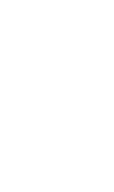

<svg xmlns="http://www.w3.org/2000/svg" viewBox="-20 -770 440 740"><path d="M300 -50Q300 -50 300 -50Q300 -50 300 -50Q300 -50 300 -50Q300 -50 300 -50Q300 -50 300 -50Q300 -50 300 -50Q300 -50 300 -50Q300 -50 300 -50Q300 -50 300 -50Q300 -50 300 -50Q300 -50 300 -50Q300 -50 300 -50ZM200 -50Q200 -50 200 -50Q200 -50 200 -50Q200 -50 200 -50Q200 -50 200 -50Q200 -50 200 -50Q200 -50 200 -50Q200 -50 200 -50Q200 -50 200 -50Q200 -50 200 -50Q200 -50 200 -50Q200 -50 200 -50Q200 -50 200 -50ZM100 -450Q100 -450 100 -450Q100 -450 100 -450Q100 -450 100 -450Q100 -450 100 -450Q100 -450 100 -450Q100 -450 100 -450Q100 -450 100 -450Q100 -450 100 -450Q100 -450 100 -450Q100 -450 100 -450Q100 -450 100 -450Q100 -450 100 -450ZM100 -350Q100 -350 100 -350Q100 -350 100 -350Q100 -350 100 -350Q100 -350 100 -350Q100 -350 100 -350Q100 -350 100 -350Q100 -350 100 -350Q100 -350 100 -350Q100 -350 100 -350Q100 -350 100 -350Q100 -350 100 -350Q100 -350 100 -350ZM300 -150Q300 -150 300 -150Q300 -150 300 -150Q300 -150 300 -150Q300 -150 300 -150Q300 -150 300 -150Q300 -150 300 -150Q300 -150 300 -150Q300 -150 300 -150Q300 -150 300 -150Q300 -150 300 -150Q300 -150 300 -150Q300 -150 300 -150ZM300 -250Q300 -250 300 -250Q300 -250 300 -250Q300 -250 300 -250Q300 -250 300 -250Q300 -250 300 -250Q300 -250 300 -250Q300 -250 300 -250Q300 -250 300 -250Q300 -250 300 -250Q300 -250 300 -250Q300 -250 300 -250Q300 -250 300 -250ZM300 -450Q300 -450 300 -450Q300 -450 300 -450Q300 -450 300 -450Q300 -450 300 -450Q300 -450 300 -450Q300 -450 300 -450Q300 -450 300 -450Q300 -450 300 -450Q300 -450 300 -450Q300 -450 300 -450Q300 -450 300 -450Q300 -450 300 -450ZM300 -350Q300 -350 300 -350Q300 -350 300 -350Q300 -350 300 -350Q300 -350 300 -350Q300 -350 300 -350Q300 -350 300 -350Q300 -350 300 -350Q300 -350 300 -350Q300 -350 300 -350Q300 -350 300 -350Q300 -350 300 -350Q300 -350 300 -350ZM100 -250Q100 -250 100 -250Q100 -250 100 -250Q100 -250 100 -250Q100 -250 100 -250Q100 -250 100 -250Q100 -250 100 -250Q100 -250 100 -250Q100 -250 100 -250Q100 -250 100 -250Q100 -250 100 -250Q100 -250 100 -250Q100 -250 100 -250ZM100 -150Q100 -150 100 -150Q100 -150 100 -150Q100 -150 100 -150Q100 -150 100 -150Q100 -150 100 -150Q100 -150 100 -150Q100 -150 100 -150Q100 -150 100 -150Q100 -150 100 -150Q100 -150 100 -150Q100 -150 100 -150Q100 -150 100 -150ZM300 -750Q300 -750 300 -750Q300 -750 300 -750Q300 -750 300 -750Q300 -750 300 -750Q300 -750 300 -750Q300 -750 300 -750Q300 -750 300 -750Q300 -750 300 -750Q300 -750 300 -750Q300 -750 300 -750Q300 -750 300 -750Q300 -750 300 -750ZM200 -650Q200 -650 200 -650Q200 -650 200 -650Q200 -650 200 -650Q200 -650 200 -650Q200 -650 200 -650Q200 -650 200 -650Q200 -650 200 -650Q200 -650 200 -650Q200 -650 200 -650Q200 -650 200 -650Q200 -650 200 -650Q200 -650 200 -650Z"/></svg>

Font: TINY 5x3
Style: Regular
Weight: 400
Designer: Jack Halten Fahnestock
Foundry: Velvetyne Type Foundry
Version: Version 1.002